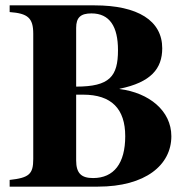

<svg xmlns="http://www.w3.org/2000/svg" viewBox="-20 -696 707 716"><path d="M264 -343H290C396 -343 447 -290 447 -188C447 -87 405 -32 327 -32C283 -32 264 -50 264 -98ZM264 -592C264 -631 281 -646 321 -646C389 -646 420 -597 420 -509C420 -411 389 -373 264 -373ZM426 -365C543 -389 585 -440 585 -516C585 -619 494 -676 333 -676H16V-651C84 -646 104 -629 104 -570V-103C104 -47 89 -33 16 -25V0H345C523 0 619 -81 619 -188C619 -283 536 -350 426 -364Z"/></svg>

Font: XITS Math
Style: Bold
Weight: 700
Designer: MicroPress Inc., with final additions and corrections provided by Coen Hoffman, Elsevier (retired)
Version: Version 1.302